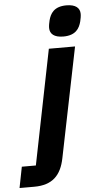

<svg xmlns="http://www.w3.org/2000/svg" viewBox="-159 -785 529 1022"><g transform="rotate(-5 105.5 -273.5)"><path d="M0 88H-75L-97 200H-18C79 200 126 152 144 61L263 -525H123ZM206 -583C273 -583 293 -620 302 -655C305 -667 308 -683 308 -695C308 -727 285 -747 236 -747C169 -747 149 -710 140 -675C137 -663 134 -647 134 -635C134 -603 157 -583 206 -583Z"/></g></svg>

Font: LVC Sans
Style: Bold Italic
Weight: 700
Italic angle: -11.31°
Designer: Mike Abbink, Paul van der Laan, Pieter van Rosmalen
Foundry: Bold Monday
Version: Version 3.0